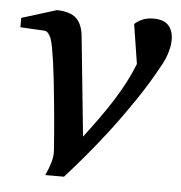

<svg xmlns="http://www.w3.org/2000/svg" viewBox="-43 -535 553 588"><g transform="rotate(5 233.5 -241.0)"><path d="M466.8 -434.1Q466.8 -421.4 464.4 -410.2Q461.9 -398.9 458.7 -389.2Q455.6 -379.4 451.9 -371.6Q448.2 -363.8 445.8 -358.9Q412.6 -297.4 374.5 -241.2Q336.4 -185.1 299.8 -137.5Q263.2 -89.8 230.5 -51.5Q197.8 -13.2 174.8 12.2H117.2Q127.4 -9.8 132.8 -28.6Q138.2 -47.4 137.2 -64Q137.2 -65.4 136.2 -78.9Q135.3 -92.3 133.5 -113.5Q131.8 -134.8 129.4 -162.1Q127 -189.5 124 -218.8Q121.1 -248 117.9 -277.6Q114.7 -307.1 111.1 -332.8Q107.4 -358.4 103.8 -378.2Q100.1 -397.9 96.2 -408.2Q91.3 -418.5 86.4 -423.3Q81.5 -428.2 73.2 -428.2L2 -432.1V-460.9L108.9 -494.1Q149.9 -493.2 168.5 -475.8Q187 -458.5 190.9 -422.9L222.2 -115.2Q247.6 -148.4 269 -178.5Q290.5 -208.5 308.3 -236.8Q326.2 -265.1 340.8 -293.2Q355.5 -321.3 367.2 -351.1L348.1 -472.2Q357.9 -481.9 372.6 -488Q387.2 -494.1 405.8 -494.1Q438 -494.1 452.4 -477.8Q466.8 -461.4 466.8 -434.1Z"/></g></svg>

Font: Charis SIL Afr
Style: Italic
Weight: 400
Italic angle: -11°
Foundry: SIL International
Version: Version 5.000